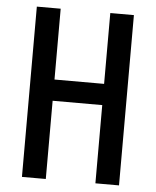

<svg xmlns="http://www.w3.org/2000/svg" viewBox="-52 -758 650 802"><g transform="rotate(5 273.5 -357.0)"><path d="M477 0H378V-328H170V0H70V-714H170V-417H378V-714H477Z"/></g></svg>

Font: Noto Sans Lao Looped ExtraCondensed Medium
Style: Regular
Weight: 500
Width: 2
Designer: Mark Frömberg, Ben Mitchell
Foundry: The Fontpad Ltd
Version: Version 1.002; ttfautohint (v1.8.4.7-5d5b)